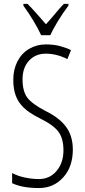

<svg xmlns="http://www.w3.org/2000/svg" viewBox="-20 -951 435 981"><path d="M329.6 -931.2V-921.9Q302.2 -886.7 274.9 -841.3Q248.5 -797.4 236.8 -771H190.4Q156.2 -843.8 99.6 -921.9V-931.2H120.6Q140.6 -911.6 165.5 -883.3Q198.7 -845.2 214.8 -827.1L238.8 -854Q293 -918.9 306.6 -931.2ZM352.1 -187Q352.1 -98.6 303.2 -44.9Q253.9 9.8 179.2 9.8Q93.8 9.8 42 -15.1V-66.9Q69.3 -52.2 105 -44.4Q143.6 -36.1 179.2 -36.1Q233.9 -36.1 269 -77.6Q304.2 -119.1 304.2 -183.1Q304.2 -242.2 279.3 -276.9Q253.9 -312 184.1 -346.2Q127.9 -374.5 101.6 -400.4Q73.7 -427.2 61 -460.9Q47.9 -495.1 47.9 -543.9Q47.9 -596.2 69.3 -637.7Q90.8 -679.2 129.4 -701.7Q168 -724.1 213.9 -724.1Q256.3 -724.1 289.1 -714.8Q325.2 -704.6 342.8 -694.8L324.2 -648.9Q270 -676.8 213.9 -676.8Q161.1 -676.8 127.9 -640.6Q95.2 -605 95.2 -545.9Q95.2 -485.4 119.1 -452.6Q143.6 -419.9 212.9 -383.8Q284.2 -349.1 318.4 -301.8Q352.1 -254.9 352.1 -187Z"/></svg>

Font: Germano
Style: Regular
Weight: 300
Width: 3
Foundry: Ascender Corporation
Version: Version 1.10; ttfautohint (v1.5)